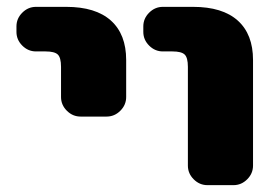

<svg xmlns="http://www.w3.org/2000/svg" viewBox="-20 -540 816 560"><path d="M543 -520Q629 -520 673.5 -480Q718 -440 718 -365V-57Q718 -34 701 -17Q684 0 661 0H585Q562 0 545 -17Q528 -34 528 -57V-345Q528 -372 518.5 -381Q509 -390 483 -390H455Q432 -390 415 -407Q398 -424 398 -447V-463Q398 -486 415 -503Q432 -520 455 -520ZM173 -520Q259 -520 303.5 -480Q348 -440 348 -365V-257Q348 -234 331 -217Q314 -200 291 -200H215Q192 -200 175 -217Q158 -234 158 -257V-345Q158 -372 148.5 -381Q139 -390 113 -390H85Q62 -390 45 -407Q28 -424 28 -447V-463Q28 -486 45 -503Q62 -520 85 -520Z"/></svg>

Font: Rounded Mplus 1c Black
Style: Regular
Weight: 900
Version: Version 1.059.20150529